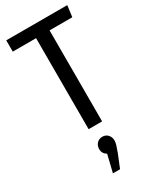

<svg xmlns="http://www.w3.org/2000/svg" viewBox="-244 -757 917 1120"><g transform="rotate(-30 214.0 -197.5)"><path d="M422 -689 412 -613H259V0H168V-613H11V-689ZM266 132Q266 145 261.5 160.5Q257 176 245 208L210 294H162L190 178Q163 162 163 132Q163 109 177.5 93.5Q192 78 215 78Q237 78 251.5 93.5Q266 109 266 132Z"/></g></svg>

Font: Fira Sans Extra Condensed
Style: Regular
Weight: 400
Width: 1
Designer: Carrois Corporate & Edenspiekermann AG
Foundry: Carrois Corporate GbR & Edenspiekermann AG
Version: Version 4.203